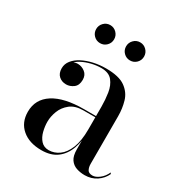

<svg xmlns="http://www.w3.org/2000/svg" viewBox="-158 -766 839 889"><g transform="rotate(30 261.5 -321.0)"><path d="M420 10Q396.5 10 375.8 3Q355 -4 342.2 -22.5Q329.5 -41 329.5 -76V-304.5Q329.5 -340.5 324 -376Q318.5 -411.5 299.5 -435Q280.5 -458.5 240.5 -458.5Q214.5 -458.5 188 -452Q161.5 -445.5 139.2 -433.8Q117 -422 103.5 -404.8Q90 -387.5 90 -366H82Q82 -391.5 98.8 -406.2Q115.5 -421 135.5 -421Q157 -421 174.8 -407.2Q192.5 -393.5 192.5 -368Q192.5 -338 174.2 -324.5Q156 -311 135.5 -311Q112.5 -311 96.8 -325Q81 -339 81 -366Q81 -389.5 96 -408.2Q111 -427 136.2 -440.2Q161.5 -453.5 193.8 -460.8Q226 -468 260 -468Q329 -468 362.8 -444Q396.5 -420 407.5 -382.5Q418.5 -345 418.5 -304.5V-49.5Q418.5 -32 425.2 -19.2Q432 -6.5 452.5 -6.5Q469 -6.5 488.5 -21.5Q508 -36.5 519 -61.5L523 -55Q510 -26.5 482.8 -8.2Q455.5 10 420 10ZM188.5 10Q123.5 10 84.8 -23.2Q46 -56.5 46 -113.5Q46 -180.5 102.8 -217Q159.5 -253.5 266 -253.5H376V-247H266Q222 -247 196 -226.2Q170 -205.5 158.8 -176Q147.5 -146.5 147.5 -119Q147.5 -94 154 -68Q160.5 -42 176.2 -24.5Q192 -7 218 -7Q247 -7 272.5 -25Q298 -43 313.8 -81.8Q329.5 -120.5 329.5 -181.5H334.5Q334.5 -124.5 319 -81.2Q303.5 -38 271.5 -14Q239.5 10 188.5 10ZM336.5 -555Q316.5 -555 302.5 -569Q288.5 -583 288.5 -603Q288.5 -623 302.5 -637.2Q316.5 -651.5 336.5 -651.5Q356.5 -651.5 370.5 -637.2Q384.5 -623 384.5 -603Q384.5 -583 370.5 -569Q356.5 -555 336.5 -555ZM176.5 -555Q156.5 -555 142.5 -569Q128.5 -583 128.5 -603Q128.5 -623 142.5 -637.2Q156.5 -651.5 176.5 -651.5Q196.5 -651.5 210.5 -637.2Q224.5 -623 224.5 -603Q224.5 -583 210.5 -569Q196.5 -555 176.5 -555Z"/></g></svg>

Font: Bodoni Moda 28pt
Style: Regular
Weight: 400
Designer: Owen Earl
Foundry: indestructible type
Version: Version 2.005